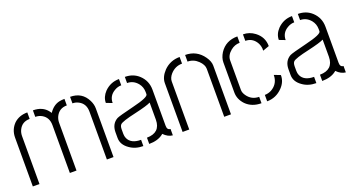

<svg xmlns="http://www.w3.org/2000/svg" viewBox="-39 -946 2548 1380"><g transform="rotate(-20 1234.5 -256.5)"><path d="M37.1 0V-373Q37.1 -434.6 79.1 -476.6Q119.1 -513.7 181.6 -513.7V-463.9Q122.1 -463.9 97.7 -412.1Q87.9 -390.6 87.9 -366.2V0ZM224.6 -463.9V-513.7Q297.9 -513.7 335.9 -463.9Q340.8 -457 345.7 -450.2Q377.9 -499 425.8 -509.8Q444.3 -513.7 465.8 -513.7V-463.9Q407.2 -463.9 381.8 -413.1Q371.1 -390.6 371.1 -366.2V0H320.3V-366.2Q320.3 -424.8 274.4 -451.2Q252 -463.9 224.6 -463.9ZM508.8 -463.9V-513.7Q599.6 -513.7 638.7 -434.6Q654.3 -403.3 654.3 -373V0H603.5V-366.2Q603.5 -426.8 555.7 -452.1Q534.2 -463.9 508.8 -463.9Z M728.5 -119.1Q728.5 -67.4 779.3 -32.2Q822.3 -1 882.8 -1V-48.8Q806.6 -48.8 784.2 -98.6Q777.3 -114.3 777.3 -131.8V-167Q777.3 -192.4 788.1 -203.1Q804.7 -219.7 910.2 -243.2Q1003.9 -264.6 1032.2 -279.3V-147.5Q1031.2 -49.8 927.7 -48.8V-1Q993.2 -1 1033.2 -31.2Q1037.1 -34.2 1040 -37.1Q1072.3 -3.9 1108.4 -1V-49.8Q1083 -50.8 1083 -83V-359.4Q1083 -427.7 1034.2 -473.6Q991.2 -513.7 927.7 -513.7V-466.8Q975.6 -466.8 1007.8 -427.7Q1031.2 -398.4 1031.2 -360.4V-343.8Q1032.2 -320.3 910.2 -291Q793.9 -262.7 777.3 -253.9Q729.5 -226.6 728.5 -165ZM735.4 -384.8 781.2 -367.2Q781.2 -422.9 831.1 -451.2Q855.5 -465.8 882.8 -465.8V-513.7Q817.4 -513.7 770.5 -466.8Q735.4 -429.7 735.4 -384.8Z M1182.6 0V-373Q1182.6 -419.9 1224.6 -463.9Q1274.4 -513.7 1346.7 -513.7V-462.9Q1293 -462.9 1255.9 -420.9Q1233.4 -394.5 1233.4 -367.2V0ZM1388.7 -462.9V-513.7Q1476.6 -513.7 1527.3 -441.4Q1552.7 -405.3 1552.7 -373V0H1501V-367.2Q1501 -398.4 1468.8 -429.7Q1434.6 -462.9 1388.7 -462.9Z M1628.9 -139.6Q1628.9 -86.9 1668.9 -44.9Q1713.9 0 1786.1 0V-48.8Q1728.5 -48.8 1695.3 -96.7Q1679.7 -119.1 1679.7 -139.6V-366.2Q1679.7 -405.3 1717.8 -436.5Q1749 -461.9 1787.1 -461.9V-510.7Q1697.3 -510.7 1651.4 -440.4Q1628.9 -404.3 1628.9 -369.1ZM1830.1 -460.9Q1879.9 -460.9 1908.2 -419.9Q1923.8 -397.5 1926.8 -368.2V-350.6L1975.6 -368.2Q1975.6 -437.5 1918.9 -480.5Q1878.9 -510.7 1830.1 -510.7ZM1829.1 1Q1898.4 1 1948.2 -50.8Q1987.3 -91.8 1986.3 -142.6L1938.5 -161.1Q1938.5 -159.2 1938 -152.8Q1937.5 -146.5 1937.5 -144.5Q1930.7 -88.9 1879.9 -60.5Q1855.5 -47.9 1829.1 -47.9Z M2051.8 -119.1Q2051.8 -67.4 2102.5 -32.2Q2145.5 -1 2206.1 -1V-48.8Q2129.9 -48.8 2107.4 -98.6Q2100.6 -114.3 2100.6 -131.8V-167Q2100.6 -192.4 2111.3 -203.1Q2127.9 -219.7 2233.4 -243.2Q2327.1 -264.6 2355.5 -279.3V-147.5Q2354.5 -49.8 2251 -48.8V-1Q2316.4 -1 2356.4 -31.2Q2360.4 -34.2 2363.3 -37.1Q2395.5 -3.9 2431.6 -1V-49.8Q2406.2 -50.8 2406.2 -83V-359.4Q2406.2 -427.7 2357.4 -473.6Q2314.5 -513.7 2251 -513.7V-466.8Q2298.8 -466.8 2331.1 -427.7Q2354.5 -398.4 2354.5 -360.4V-343.8Q2355.5 -320.3 2233.4 -291Q2117.2 -262.7 2100.6 -253.9Q2052.7 -226.6 2051.8 -165ZM2058.6 -384.8 2104.5 -367.2Q2104.5 -422.9 2154.3 -451.2Q2178.7 -465.8 2206.1 -465.8V-513.7Q2140.6 -513.7 2093.8 -466.8Q2058.6 -429.7 2058.6 -384.8Z"/></g></svg>

Font: Post No Bills Jaffna
Style: Regular
Weight: 400
Designer: Kosala Senevirathne, Siva Puranthara, Lasantha Premarathna, Tharique Azeez
Foundry: Mooniak
Version: Version 1.220 ; ttfautohint (v1.6)